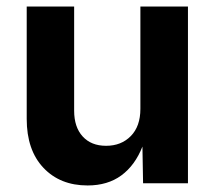

<svg xmlns="http://www.w3.org/2000/svg" viewBox="-20 -566 663 593"><path d="M250.5 6.8Q165.5 6.8 114 -47.9Q62.5 -102.5 62.5 -198.7V-545.9H209V-224.1Q209 -173.3 235.4 -144.5Q261.7 -115.7 307.6 -115.7Q354.5 -115.7 384 -145.8Q413.6 -175.8 413.6 -230V-545.9H560.5V0H421.9L419.9 -113.3Q397 -55.2 354.7 -24.2Q312.5 6.8 250.5 6.8Z"/></svg>

Font: Inter
Style: Bold
Weight: 700
Designer: Rasmus Andersson
Foundry: rsms
Version: Version 4.001;git-9221beed3